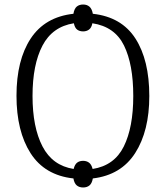

<svg xmlns="http://www.w3.org/2000/svg" viewBox="-20 -783 734 850"><path d="M348 47Q331 47 320 38Q309 29 305 7Q178 -7 115.5 -104.5Q53 -202 53 -359Q53 -517 116 -612.5Q179 -708 305 -722Q309 -745 320 -754Q331 -763 348 -763Q365 -763 376 -753.5Q387 -744 391 -722Q518 -708 579.5 -612.5Q641 -517 641 -358Q641 -203 578.5 -105.5Q516 -8 391 7Q387 29 376 38Q365 47 348 47ZM306 -35Q311 -55 321.5 -63Q332 -71 348 -71Q363 -71 374 -63Q385 -55 390 -35Q486 -50 528 -134.5Q570 -219 570 -358Q570 -498 529 -581.5Q488 -665 389 -680Q385 -660 374 -652Q363 -644 348 -644Q332 -644 321.5 -652Q311 -660 307 -680Q212 -665 168 -581Q124 -497 124 -358Q124 -220 168 -135Q212 -50 306 -35Z"/></svg>

Font: Noto Serif SemiCondensed Light
Style: Regular
Weight: 300
Width: 4
Designer: Monotype Design Team
Foundry: Monotype Imaging Inc.
Version: Version 2.013